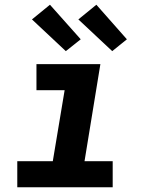

<svg xmlns="http://www.w3.org/2000/svg" viewBox="-20 -791 640 811"><path d="M53 0V-110H203L253 -410H134V-520H404L337 -110H456V0ZM454 -575 311 -709 387 -771 516 -625ZM258 -575 115 -709 191 -771 321 -625Z"/></svg>

Font: Iosevka SS04 XBd Ex
Style: Italic
Weight: 800
Width: 7
Italic angle: -9°
Monospace: yes
Designer: Belleve Invis
Foundry: Belleve Invis
Version: Version 19.0.0; ttfautohint (v1.8.4)